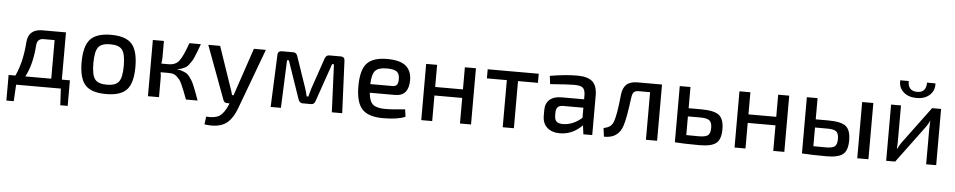

<svg xmlns="http://www.w3.org/2000/svg" viewBox="-46 -1080 8253 1660"><g transform="rotate(5 4081.0 -249.5)"><path d="M560 -78V144H496L488 0H100L92 144H28V-78H87Q144 -200 156 -372Q164 -488 286 -488H490V-78ZM398 -413H302Q248 -413 243 -356Q231 -185 173 -78H398Z M881 13Q753 13 700 -45.5Q647 -104 647 -243Q647 -383 700.5 -442Q754 -501 881 -501Q1008 -501 1061 -442Q1114 -383 1114 -243Q1114 -103 1061 -45Q1008 13 881 13ZM749 -243Q749 -142 777 -105Q805 -68 881 -68Q956 -68 984.5 -105Q1013 -142 1013 -243Q1013 -345 985 -382Q957 -419 881 -419Q805 -419 777 -382Q749 -345 749 -243Z M1478 -255V-253Q1502 -250 1520.5 -243.5Q1539 -237 1553.5 -229.5Q1568 -222 1582 -203.5Q1596 -185 1605.5 -170.5Q1615 -156 1628 -124.5Q1641 -93 1649.5 -70Q1658 -47 1675 0H1574Q1555 -50 1546.5 -71.5Q1538 -93 1524 -124.5Q1510 -156 1500 -168Q1490 -180 1474.5 -194Q1459 -208 1442 -212Q1425 -216 1402 -216H1335Q1340 -191 1340 -171V0H1244V-488H1340V-347Q1340 -321 1335 -291H1396Q1460 -291 1491 -333.5Q1522 -376 1561 -488H1661Q1644 -443 1638 -426.5Q1632 -410 1618.5 -378Q1605 -346 1597 -335Q1589 -324 1575.5 -305Q1562 -286 1549 -279Q1536 -272 1518 -265Q1500 -258 1478 -255Z M2225 -488 2035 23Q1999 125 1943 168Q1876 218 1752 200L1761 132Q1839 138 1878 112Q1916 85 1945 18L1952 0H1931Q1905 0 1897 -25L1725 -488H1828L1949 -133Q1963 -96 1967 -73H1981L2001 -133L2121 -488Z M2775 -488H2874Q2910 -488 2910 -452L2930 0H2840L2822 -415H2806L2692 -86Q2683 -55 2655 -55H2582Q2555 -55 2544 -86L2431 -415H2415L2398 0H2309L2328 -452Q2328 -488 2365 -488H2463Q2491 -488 2500 -457L2592 -188Q2603 -156 2611 -118H2626Q2628 -126 2634.5 -150.5Q2641 -175 2645 -188L2737 -457Q2748 -488 2775 -488Z M3371 -197H3152Q3159 -121 3191.5 -95Q3224 -69 3298 -69Q3363 -69 3469 -81L3478 -17Q3412 12 3285 12Q3157 12 3103 -46.5Q3049 -105 3049 -245Q3049 -387 3102 -444Q3155 -501 3276 -501Q3387 -501 3438 -460Q3489 -419 3490 -337Q3490 -197 3371 -197ZM3150 -272H3345Q3394 -272 3392 -337Q3392 -382 3367.5 -400.5Q3343 -419 3281 -419Q3208 -419 3180.5 -388.5Q3153 -358 3150 -272Z M4048 -488V0H3952V-222H3711V0H3616V-488H3711V-296H3952V-488Z M4593 -409H4420V0H4323V-409H4150V-488H4593Z M4699 -407 4690 -478Q4820 -501 4927 -501Q5016 -501 5058 -465Q5100 -429 5100 -340V0H5023L5013 -77Q4929 9 4818 9Q4750 9 4709 -27.5Q4668 -64 4668 -129V-180Q4668 -238 4704.5 -270Q4741 -302 4807 -302H5003V-340Q5002 -385 4982 -402Q4962 -419 4906 -419Q4849 -419 4699 -407ZM4766 -167V-141Q4766 -105 4783 -89Q4800 -73 4838 -73Q4925 -73 5003 -141V-229H4825Q4793 -228 4779.5 -212Q4766 -196 4766 -167Z M5663 -488V0H5566V-413H5468Q5438 -413 5425.5 -400Q5413 -387 5408 -353Q5384 -167 5363 -106Q5327 8 5202 5L5192 -69Q5231 -78 5248.5 -91.5Q5266 -105 5277 -133Q5300 -194 5317 -370Q5324 -430 5355.5 -459Q5387 -488 5450 -488Z M5910 -304H6017Q6131 -304 6174 -270.5Q6217 -237 6217 -148Q6217 -60 6175.5 -27Q6134 6 6033 6Q5897 6 5819 0H5817V-488H5910ZM5910 -71 6017 -70Q6076 -70 6097.5 -86.5Q6119 -103 6119 -152Q6119 -198 6097.5 -215.5Q6076 -233 6017 -233H5910Z M6767 -488V0H6671V-222H6430V0H6335V-488H6430V-296H6671V-488Z M7013 -304H7120Q7233 -304 7275 -270.5Q7317 -237 7317 -148Q7317 -60 7276 -27Q7235 6 7136 6Q7000 6 6922 0H6920V-488H7013ZM7497 -488V0H7400V-488ZM7013 -71 7120 -70Q7177 -70 7198 -86.5Q7219 -103 7219 -152Q7219 -198 7198.5 -215.5Q7178 -233 7120 -233H7013Z M7944 -704H8017Q8022 -644 7980 -604Q7938 -564 7866 -564Q7792 -564 7749.5 -604Q7707 -644 7712 -704H7785Q7785 -617 7866 -617Q7944 -617 7944 -704ZM8085 0H7998V-309Q7998 -322 7999.5 -345.5Q8001 -369 8001 -377H7999Q7989 -350 7964 -317L7729 0H7651V-488H7737V-178Q7737 -148 7734 -112H7737Q7756 -150 7771 -170L8007 -488H8085Z"/></g></svg>

Font: Exo 2.0 Medium
Style: Regular
Weight: 500
Designer: Natanael Gama
Version: Version 1.001;PS 001.001;hotconv 1.0.70;makeotf.lib2.5.58329